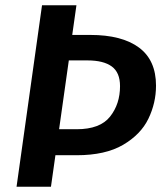

<svg xmlns="http://www.w3.org/2000/svg" viewBox="-20 -711 623 731"><path d="M574 -385Q574 -319 545 -259Q516 -199 448.5 -159.5Q381 -120 272 -120H191L174 0H43L140 -691H271L255 -578H324Q444 -578 509 -530Q574 -482 574 -385ZM437 -383Q437 -435 405.5 -458Q374 -481 313 -481H242L205 -219H272Q361 -219 399 -267Q437 -315 437 -383Z"/></svg>

Font: FiraGO Medium
Style: Italic
Weight: 500
Italic angle: -8°
Designer: bBox Type GmbH
Foundry: bBox Type GmbH
Version: Version 1.001